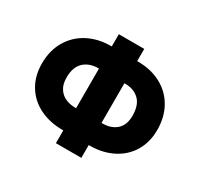

<svg xmlns="http://www.w3.org/2000/svg" viewBox="-156 -917 1191 1143"><g transform="rotate(30 440.0 -345.5)"><path d="M835.9 -339.8Q835.9 -255.4 797.4 -191.7Q758.8 -127.9 689.9 -93.3Q621.1 -58.6 533.2 -58.6H527.3V29.3H352.5V-58.6H347.7Q258.8 -58.6 189.7 -92.8Q120.6 -127 81.8 -190.9Q43 -254.9 43 -340.8Q43 -429.7 82.3 -496.6Q121.6 -563.5 190.7 -599.6Q259.8 -635.7 347.7 -635.7H352.5V-719.7H527.3V-635.7H533.2Q621.1 -635.7 689.9 -599.6Q758.8 -563.5 797.4 -496.3Q835.9 -429.2 835.9 -339.8ZM211.9 -340.8Q211.9 -295.9 230.5 -266.8Q249 -237.8 279.5 -224.4Q310.1 -210.9 347.7 -210.9H352.5V-483.4H347.7Q287.6 -483.4 249.8 -448.5Q211.9 -413.6 211.9 -340.8ZM534.2 -210.9Q592.8 -210.9 629.4 -243.2Q666 -275.4 666 -339.8Q666 -412.6 629.6 -448Q593.3 -483.4 534.2 -483.4H527.3V-210.9Z"/></g></svg>

Font: Pretendard GOV Black
Style: Regular
Weight: 900
Designer: Base glyphs from Inter by Rasmus Andersson; Hangeul glyphs from Noto Sans CJK(Source Han Sans) by Jang Soo-young and Kan
Foundry: Kil Hyung-jin
Version: Version 1.309